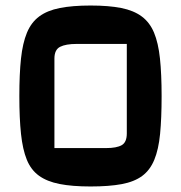

<svg xmlns="http://www.w3.org/2000/svg" viewBox="-20 -660 655 695"><path d="M308 15Q241 15 195.5 6Q150 -3 121 -24Q92 -45 77 -82Q62 -119 56 -175.5Q50 -232 50 -312Q50 -392 56 -448Q62 -504 77.5 -541.5Q93 -579 122 -600.5Q151 -622 196.5 -631Q242 -640 308 -640Q374 -640 419 -631Q464 -622 493 -600.5Q522 -579 537.5 -542Q553 -505 559 -448.5Q565 -392 565 -312Q565 -232 559.5 -175.5Q554 -119 538.5 -81.5Q523 -44 494.5 -23Q466 -2 420.5 6.5Q375 15 308 15ZM177 -124H364Q402 -124 420.5 -134.5Q439 -145 439 -177V-501H258Q218 -501 197.5 -490.5Q177 -480 177 -448Z"/></svg>

Font: Changa SemiBold
Style: Regular
Weight: 600
Designer: Eduardo Rodriguez Tunni
Foundry: Eduardo Rodriguez Tunni
Version: Version 3.002; ttfautohint (v1.8.2)